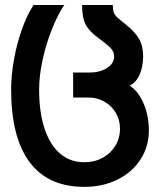

<svg xmlns="http://www.w3.org/2000/svg" viewBox="-20 -570 640 768"><path d="M24.5 -212.5Q24.5 -268 35.8 -331.2Q47 -394.5 67.5 -452.2Q88 -510 114 -550H237Q210 -510 187 -451.5Q164 -393 150.2 -329.5Q136.5 -266 136.5 -212.5Q136.5 -121 158.2 -55.5Q180 10 220.5 44.5Q261 79 317.5 79Q357.5 79 390 61.5Q422.5 44 441.2 13.2Q460 -17.5 460 -56Q460 -90.5 443 -119Q426 -147.5 397 -163.8Q368 -180 333 -180H272.5V-280H341Q366 -280 388 -288Q410 -296 423.2 -310.5Q436.5 -325 436.5 -344Q436.5 -362 424.5 -375.5Q412.5 -389 385 -409.5L374 -417.5Q347.5 -437.5 333.8 -454.8Q320 -472 314.2 -493.8Q308.5 -515.5 308.5 -550H431Q431.5 -530.5 435.2 -520.2Q439 -510 448.5 -501Q458 -492 485 -470.5Q520 -442.5 536.2 -414.5Q552.5 -386.5 552.5 -344.5Q552.5 -306 539.5 -274Q526.5 -242 499 -227.5Q533.5 -205 554.5 -155.5Q575.5 -106 575.5 -49Q575.5 16 542 67.8Q508.5 119.5 449.8 148.5Q391 177.5 317.5 177.5Q172.5 177.5 98.5 78.5Q24.5 -20.5 24.5 -212.5Z"/></svg>

Font: JuliaMono SemiBold
Style: Regular
Weight: 600
Monospace: yes
Designer: cormullion
Foundry: corm
Version: Version 0.055; ttfautohint (v1.8.4)